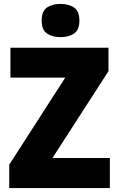

<svg xmlns="http://www.w3.org/2000/svg" viewBox="-20 -957 602 977"><path d="M539 0H27V-119L312 -562H33V-714H532V-595L247 -153H539ZM288 -937Q330 -937 357 -918.5Q384 -900 384 -852Q384 -805 357 -786.5Q330 -768 288 -768Q246 -768 219 -786.5Q192 -805 192 -852Q192 -900 218.5 -918.5Q245 -937 288 -937Z"/></svg>

Font: Noto Sans Bengali SemiCondensed Black
Style: Regular
Weight: 900
Width: 4
Designer: Joana Ranito - Universal Thirst; Jelle Bosma - Monotype Design Team
Foundry: Universal Thirst ehf.
Version: Version 3.000; ttfautohint (v1.8.4.7-5d5b)